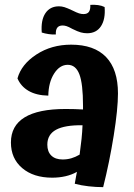

<svg xmlns="http://www.w3.org/2000/svg" viewBox="-20 -736 551 791"><path d="M466 -351Q466 -287 448.5 -177.5Q431 -68 405 35Q376 35 345 31.5Q314 28 288 21Q292 0 293.5 -10Q295 -20 297 -28Q276 -16 250 -10Q224 -4 195 -4Q118 -4 71.5 -43.5Q25 -83 25 -149Q25 -218 81.5 -252.5Q138 -287 250 -287Q271 -287 287.5 -286.5Q304 -286 322 -285Q322 -289 322 -292.5Q322 -296 322 -300Q322 -391 307 -430Q292 -469 259 -469Q226 -469 203 -433Q180 -397 179 -342Q130 -343 98 -361.5Q66 -380 52 -413Q68 -471 130 -511.5Q192 -552 273 -552Q368 -552 417 -501Q466 -450 466 -351ZM175 -140Q175 -111 191.5 -95Q208 -79 238 -79Q257 -79 274 -84Q291 -89 308 -99Q313 -135 316 -164Q319 -193 320 -220Q247 -221 211 -201.5Q175 -182 175 -140ZM278 -693Q296 -684 305.5 -681Q315 -678 324 -678Q340 -678 346.5 -687.5Q353 -697 352 -716Q369 -717 384 -715Q399 -713 411 -707Q415 -657 396 -628Q377 -599 339 -599Q326 -599 313 -602.5Q300 -606 278 -617Q262 -626 253.5 -628.5Q245 -631 238 -631Q223 -631 216 -622Q209 -613 210 -594Q197 -593 180.5 -595.5Q164 -598 152 -602Q148 -653 167 -681.5Q186 -710 223 -710Q234 -710 245.5 -706.5Q257 -703 278 -693Z"/></svg>

Font: Atma SemiBold
Style: Regular
Weight: 600
Designer: Gregori Vincens, Jeremie Hornus, Riccardo Olocco, Yoann Minet.
Foundry: black foundry
Version: Version 1.102;PS 1.100;hotconv 1.0.86;makeotf.lib2.5.63406